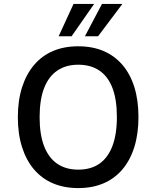

<svg xmlns="http://www.w3.org/2000/svg" viewBox="-20 -950 798 979"><path d="M379 9Q307 9 250.5 -15Q194 -39 154 -85.5Q114 -132 92.5 -199.5Q71 -267 71 -352Q71 -438 92.5 -505Q114 -572 154 -619Q194 -666 250.5 -690Q307 -714 379 -714Q451 -714 507.5 -690Q564 -666 604 -619.5Q644 -573 665 -506Q686 -439 686 -353Q686 -268 665 -200.5Q644 -133 604 -86Q564 -39 507.5 -15Q451 9 379 9ZM379 -85Q443 -85 486.5 -115Q530 -145 553 -205Q576 -265 576 -353Q576 -442 553.5 -501Q531 -560 487 -590Q443 -620 379 -620Q316 -620 272 -590Q228 -560 205 -501Q182 -442 182 -352Q182 -264 205 -204.5Q228 -145 272 -115Q316 -85 379 -85ZM279 -765 355 -930H460L345 -765ZM413 -765 500 -930H604L480 -765Z"/></svg>

Font: Nunito Sans 7pt SemiCondensed SemiBold
Style: Regular
Weight: 600
Width: 4
Designer: Vernon Adams
Foundry: Vernon Adams
Version: Version 3.101;gftools[0.9.27]